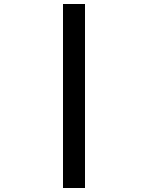

<svg xmlns="http://www.w3.org/2000/svg" viewBox="-20 -880 740 960"><path d="M295 60H405V-860H295Z"/></svg>

Font: Martian Mono Std Md
Style: Regular
Weight: 500
Monospace: yes
Designer: Roman Shamin
Foundry: Evil Martians
Version: Version 1.000